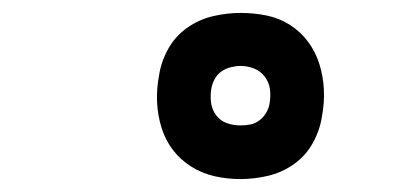

<svg xmlns="http://www.w3.org/2000/svg" viewBox="-20 -803 640 297"><path d="M352 -526Q331 -526 311.5 -530.5Q292 -535 275.5 -545.5Q259 -556 247.5 -571Q236 -586 230 -605Q224 -624 223 -644.5Q222 -665 226 -686Q229 -707 240 -727Q251 -747 269.5 -760Q288 -773 309.5 -778Q331 -783 352 -783Q373 -783 392.5 -779Q412 -775 428.5 -764.5Q445 -754 456.5 -738.5Q468 -723 474 -704Q480 -685 481 -664.5Q482 -644 478 -623Q475 -602 464 -582Q453 -562 434.5 -549Q416 -536 394.5 -531Q373 -526 352 -526ZM352 -609Q360 -609 367.5 -610.5Q375 -612 381.5 -617Q388 -622 392 -629Q396 -636 397 -643Q399 -655 397.5 -665.5Q396 -676 389.5 -684.5Q383 -693 373 -697Q363 -701 352 -701Q345 -701 337 -699Q329 -697 322.5 -692.5Q316 -688 312 -680.5Q308 -673 307 -666Q305 -655 306.5 -644Q308 -633 314.5 -624.5Q321 -616 331 -612.5Q341 -609 352 -609Z"/></svg>

Font: Iosevka SS04 XBd Ex
Style: Italic
Weight: 800
Width: 7
Italic angle: -9°
Monospace: yes
Designer: Belleve Invis
Foundry: Belleve Invis
Version: Version 19.0.0; ttfautohint (v1.8.4)